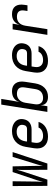

<svg xmlns="http://www.w3.org/2000/svg" viewBox="1110 -1880 780 3040"><g transform="rotate(-90 1500.0 -360.0)"><path d="M77 0 74 -550H150L145 -162Q144 -140 143 -113.5Q142 -87 140 -70Q145 -87 152 -113.5Q159 -140 166 -162L296 -550H386L394 -162Q394 -140 393.5 -113.5Q393 -87 391 -70Q396 -87 403 -113.5Q410 -140 417 -162L536 -550H612L431 0H332L329 -380Q329 -408 330.5 -439.5Q332 -471 333 -488Q329 -471 320 -439.5Q311 -408 302 -380L176 0Z M854 10Q757 10 707 -48.5Q657 -107 673 -210L694 -340Q711 -445 776.5 -502.5Q842 -560 945 -560Q1008 -560 1053 -537Q1098 -514 1119.5 -474Q1141 -434 1133 -382Q1123 -317 1080.5 -283.5Q1038 -250 970 -250H768L760 -200Q750 -139 779.5 -103.5Q809 -68 867 -68Q917 -68 952.5 -87.5Q988 -107 1000 -140H1090Q1070 -69 1008 -29.5Q946 10 854 10ZM779 -322H980Q1004 -322 1020.5 -336Q1037 -350 1042 -382Q1050 -429 1019.5 -457.5Q989 -486 933 -486Q872 -486 832.5 -450.5Q793 -415 783 -350Z M1486 10Q1423 10 1388.5 -21Q1354 -52 1356 -105H1355L1338 0H1248L1364 -730H1454L1428 -570L1406 -445H1407Q1422 -500 1466 -530Q1510 -560 1577 -560Q1660 -560 1700 -505Q1740 -450 1725 -355L1700 -194Q1684 -97 1628 -43.5Q1572 10 1486 10ZM1469 -68Q1526 -68 1563 -98Q1600 -128 1610 -195L1635 -355Q1646 -423 1618.5 -452.5Q1591 -482 1534 -482Q1479 -482 1441.5 -447Q1404 -412 1393 -350L1370 -200Q1360 -138 1387 -103Q1414 -68 1469 -68Z M2054 10Q1957 10 1907 -48.5Q1857 -107 1873 -210L1894 -340Q1911 -445 1976.5 -502.5Q2042 -560 2145 -560Q2208 -560 2253 -537Q2298 -514 2319.5 -474Q2341 -434 2333 -382Q2323 -317 2280.5 -283.5Q2238 -250 2170 -250H1968L1960 -200Q1950 -139 1979.5 -103.5Q2009 -68 2067 -68Q2117 -68 2152.5 -87.5Q2188 -107 2200 -140H2290Q2270 -69 2208 -29.5Q2146 10 2054 10ZM1979 -322H2180Q2204 -322 2220.5 -336Q2237 -350 2242 -382Q2250 -429 2219.5 -457.5Q2189 -486 2133 -486Q2072 -486 2032.5 -450.5Q1993 -415 1983 -350Z M2468 0 2555 -550H2645L2628 -445H2630Q2646 -498 2689 -529Q2732 -560 2796 -560Q2882 -560 2920 -508.5Q2958 -457 2943 -362L2936 -315H2846L2853 -362Q2872 -482 2755 -482Q2696 -482 2660 -448Q2624 -414 2613 -350L2558 0Z"/></g></svg>

Font: JetBrains Mono NL
Style: Italic
Weight: 400
Italic angle: -9°
Monospace: yes
Designer: Philipp Nurullin, Konstantin Bulenkov
Foundry: JetBrains
Version: Version 2.305; ttfautohint (v1.8.4.7-5d5b)